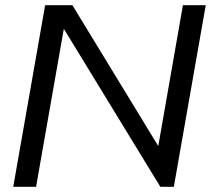

<svg xmlns="http://www.w3.org/2000/svg" viewBox="-20 -720 813 740"><path d="M154 -700H259L590 -157L685 -700H773L650 0H598L226 -609L119 0H31Z"/></svg>

Font: Fahkwang
Style: Italic
Weight: 400
Italic angle: -10°
Version: Version 1.000; ttfautohint (v1.6)